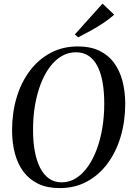

<svg xmlns="http://www.w3.org/2000/svg" viewBox="-20 -1002 708 1034"><path d="M301.5 11Q234.5 11 186 -12.2Q137.5 -35.5 106.2 -77.5Q75 -119.5 60 -176.2Q45 -233 45 -300Q45 -395 69.5 -476.8Q94 -558.5 140.5 -620.5Q187 -682.5 252.5 -717.2Q318 -752 399.5 -752Q466.5 -752 515 -728.8Q563.5 -705.5 594.2 -663.5Q625 -621.5 639.5 -565.8Q654 -510 654.5 -444.5Q654.5 -350 630.2 -267.5Q606 -185 560 -122.5Q514 -60 448.8 -24.5Q383.5 11 301.5 11ZM312 -20Q353.5 -20 388.8 -42Q424 -64 452.2 -103.5Q480.5 -143 500.5 -196.2Q520.5 -249.5 531 -312.5Q541.5 -375.5 541.5 -444Q541.5 -506 532.8 -556.8Q524 -607.5 505.5 -644.2Q487 -681 458 -700.8Q429 -720.5 388.5 -720.5Q347 -720.5 311.5 -699.5Q276 -678.5 247.5 -640Q219 -601.5 199 -549Q179 -496.5 168.2 -433.2Q157.5 -370 158 -300Q158 -238 167.5 -187Q177 -136 196 -98.5Q215 -61 244 -40.5Q273 -20 312 -20ZM401 -801 383 -816.5 532 -982.5 595 -923Q570.5 -901 538.2 -879.2Q506 -857.5 470.2 -837.8Q434.5 -818 401 -801Z"/></svg>

Font: Merriweather 120pt
Style: Italic
Weight: 400
Italic angle: -7.8°
Version: Version 2.101